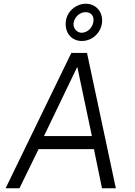

<svg xmlns="http://www.w3.org/2000/svg" viewBox="-20 -1006 721 1026"><path d="M525 -883C532 -941 494 -986 438 -986C387 -986 338 -945 332 -893C324 -833 361 -787 417 -787C471 -787 517 -827 525 -883ZM479 -890C475 -859 448 -831 416 -831C391 -831 370 -855 373 -882C378 -917 408 -941 437 -941C466 -941 484 -921 479 -890ZM10 0H84L186 -209H482L525 0H599L445 -723H361ZM215 -279 393 -649 471 -279Z"/></svg>

Font: United Sans Light
Style: Italic
Weight: 300
Italic angle: -8°
Designer: Pablo Impallari, Rodrigo Fuenzalida (Modified by Dan O. Williams)
Version: Version 1.000;PS 001.000;hotconv 1.0.88;makeotf.lib2.5.64775